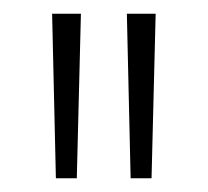

<svg xmlns="http://www.w3.org/2000/svg" viewBox="-20 -772 303 280"><path d="M56 -752H98L92 -512H61.5ZM165 -752H207L201 -512H170.5Z"/></svg>

Font: Hepta Slab ExtraLight Light
Style: Regular
Weight: 300
Version: Version 1.100